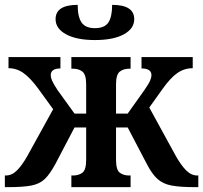

<svg xmlns="http://www.w3.org/2000/svg" viewBox="-20 -771 837 791"><path d="M0 0V-48H4Q29 -48 50 -69Q71 -90 93 -129L199 -321L138 -405Q106 -449 77.5 -469.5Q49 -490 15 -490V-536H229V-489Q189 -489 189 -461Q189 -452 194.5 -439Q200 -426 217 -400L287 -303H335V-423Q335 -464 319.5 -476Q304 -488 281 -488H274V-536H518V-488H512Q489 -488 473.5 -476Q458 -464 458 -423V-303H506L575 -400Q593 -426 598.5 -439Q604 -452 604 -461Q604 -489 563 -489V-536H774V-490Q739 -490 710.5 -470Q682 -450 650 -405L595 -328L704 -129Q726 -90 747 -69Q768 -48 793 -48H797V0H784Q723 0 687.5 -6.5Q652 -13 629 -33.5Q606 -54 584 -97L506 -246H458V-113Q458 -71 473.5 -59.5Q489 -48 512 -48H518V0H274V-48H281Q304 -48 319.5 -59.5Q335 -71 335 -113V-246H287L209 -97Q186 -54 164.5 -33.5Q143 -13 108.5 -6.5Q74 0 13 0ZM371 -606Q296 -606 252.5 -629.5Q209 -653 209 -692Q209 -751 300 -751Q300 -702 316 -678.5Q332 -655 371 -655Q411 -655 426.5 -678.5Q442 -702 442 -751Q533 -751 533 -692Q533 -653 490 -629.5Q447 -606 371 -606Z"/></svg>

Font: Noto Serif SemiCondensed SemiBold
Style: Regular
Weight: 600
Width: 4
Designer: Monotype Design Team
Foundry: Monotype Imaging Inc.
Version: Version 2.013; ttfautohint (v1.8.4.7-5d5b)